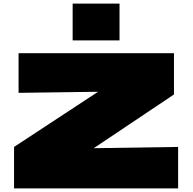

<svg xmlns="http://www.w3.org/2000/svg" viewBox="-20 -1045 1068 1065"><path d="M58 0H968V-230L500 -223L945 -521V-750H83V-530L524 -536L58 -230ZM383 -1025V-821H643V-1025Z"/></svg>

Font: Mattone Black
Style: Regular
Weight: 900
Width: 6
Designer: Nunzio Mazzaferro
Foundry: Collletttivo
Version: Version 2.000;Glyphs 3.2 (3217)